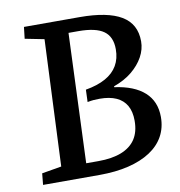

<svg xmlns="http://www.w3.org/2000/svg" viewBox="-79 -774 792 847"><g transform="rotate(-10 317.0 -350.5)"><path d="M582 -549Q582 -513 563.5 -479.5Q545 -446 511.5 -418.5Q478 -391 430 -374V-370Q518 -358 564 -316.5Q610 -275 610 -205Q610 -157 589 -119Q568 -81 527.5 -54.5Q487 -28 429.5 -14Q372 0 298 0H46L51 -51L139 -66L164 -632L78 -649L84 -701H333Q458 -701 520 -664Q582 -627 582 -549ZM305 -381Q358 -390 394 -410Q430 -430 448 -461Q466 -492 466 -534Q466 -590 430.5 -615.5Q395 -641 317 -641H273L250 -61H305Q366 -61 408 -77.5Q450 -94 471.5 -126.5Q493 -159 493 -209Q493 -250 477.5 -277Q462 -304 432 -317.5Q402 -331 358 -331Q342 -331 330.5 -330Q319 -329 303 -326Z"/></g></svg>

Font: Literata Medium
Style: Italic
Weight: 500
Italic angle: -2°
Designer: Latin by Veronika Burian and Jose Scaglione. Greek by Irene Vlachou. Cyrillic by Vera Evstafieva
Foundry: TypeTogether
Version: Version 3.103;gftools[0.9.29]